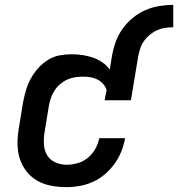

<svg xmlns="http://www.w3.org/2000/svg" viewBox="-20 -761 732 789"><path d="M254 8Q230 8 206.5 5Q183 2 161.5 -5.5Q140 -13 121.5 -26Q103 -39 89.5 -56Q76 -73 67 -94Q58 -115 54.5 -138Q51 -161 52 -184.5Q53 -208 57 -232L75 -342Q80 -367 87 -391Q94 -415 106.5 -438Q119 -461 137 -481Q155 -501 177.5 -515Q200 -529 225 -533.5Q250 -538 275 -538Q298 -538 320.5 -534.5Q343 -531 363 -524Q383 -517 401 -504.5Q419 -492 431 -475L440 -530Q445 -559 455 -587.5Q465 -616 482.5 -641Q500 -666 524.5 -686.5Q549 -707 576.5 -719Q604 -731 633.5 -736Q663 -741 692 -741V-649Q675 -649 658.5 -646.5Q642 -644 626 -637Q610 -630 596 -618.5Q582 -607 572 -593Q562 -579 556.5 -562.5Q551 -546 548 -530L518 -349H410L418 -392Q413 -406 403 -417Q393 -428 380 -434.5Q367 -441 352 -443.5Q337 -446 322 -446Q305 -446 288.5 -443.5Q272 -441 256.5 -434Q241 -427 227.5 -415.5Q214 -404 204.5 -389.5Q195 -375 189.5 -359Q184 -343 181 -327L163 -217Q159 -192 160.5 -167.5Q162 -143 173.5 -123.5Q185 -104 207 -94Q229 -84 254 -84Q276 -84 299 -90.5Q322 -97 341 -112.5Q360 -128 371.5 -149Q383 -170 388 -193H494Q489 -165 478.5 -138.5Q468 -112 451 -88.5Q434 -65 411.5 -45.5Q389 -26 362.5 -14Q336 -2 308.5 3Q281 8 254 8Z"/></svg>

Font: Iosevka Curly SmBdExObl
Style: Regular
Weight: 600
Width: 7
Italic angle: -9°
Monospace: yes
Designer: Belleve Invis
Foundry: Belleve Invis
Version: Version 11.1.0; ttfautohint (v1.8.3)